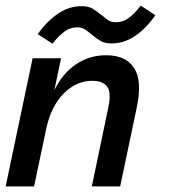

<svg xmlns="http://www.w3.org/2000/svg" viewBox="-44 -662 610 682"><path d="M382.8 0H282.2L340.8 -280.8Q352.1 -334 336.4 -354.5Q320.8 -375 283.2 -375Q227.1 -375 182.1 -329.6Q137.2 -284.2 120.1 -204.1L77.1 0H-23.9L71.8 -455.1H172.9L148.9 -340.8Q176.8 -399.9 224.9 -432.9Q272.9 -465.8 333 -465.8Q402.8 -465.8 432.4 -420.4Q461.9 -375 441.9 -280.8ZM507.8 -607.9Q475.1 -561 436 -534.4Q397 -507.8 352.1 -507.8Q328.1 -507.8 313 -516.8Q297.9 -525.9 285.4 -536.4Q272.9 -546.9 260.5 -555.9Q248 -564.9 230 -564.9Q205.1 -564.9 184.6 -549.6Q164.1 -534.2 142.1 -506.8L89.8 -541Q123 -586.9 162.1 -613.5Q201.2 -640.1 246.1 -640.1Q270 -640.1 284.9 -631.1Q299.8 -622.1 312.5 -611.6Q325.2 -601.1 337.6 -592Q350.1 -583 368.2 -583Q393.1 -583 413.6 -598.4Q434.1 -613.8 456.1 -642.1Z"/></svg>

Font: Anonymous Pro
Style: Bold Italic
Weight: 700
Italic angle: -12°
Monospace: yes
Designer: Mark Simonson
Version: Version 1.003